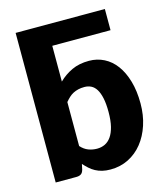

<svg xmlns="http://www.w3.org/2000/svg" viewBox="-113 -834 799 928"><g transform="rotate(-15 287.0 -370.0)"><path d="M52.5 0V-748.5H499V-642.5H207.5V-463.5Q236.5 -492 273.2 -509.2Q310 -526.5 359.5 -526.5Q400 -526.5 434.5 -509Q469 -491.5 494 -457.8Q519 -424 533.2 -375Q547.5 -326 547.5 -263.5Q547.5 -205 531.2 -155.5Q515 -106 485.8 -69.5Q456.5 -33 415.8 -12.5Q375 8 325.5 8Q302.5 8 284.2 3.5Q266 -1 250.8 -9.2Q235.5 -17.5 222.8 -29Q210 -40.5 198 -54L192.5 -28Q188.5 -12 179.5 -6Q170.5 0 155.5 0ZM305.5 -410Q288.5 -410 274.8 -406.8Q261 -403.5 249.2 -397.5Q237.5 -391.5 227.5 -382.2Q217.5 -373 207.5 -361V-141Q225 -121.5 245.5 -113.8Q266 -106 288.5 -106Q310 -106 328 -114.5Q346 -123 359.2 -141.8Q372.5 -160.5 380 -190.5Q387.5 -220.5 387.5 -263.5Q387.5 -304.5 381.5 -332.5Q375.5 -360.5 364.8 -377.8Q354 -395 339 -402.5Q324 -410 305.5 -410Z"/></g></svg>

Font: Lato Black
Style: Regular
Weight: 900
Designer: Lukasz Dziedzic
Foundry: tyPoland Lukasz Dziedzic
Version: Version 2.007; 2014-02-27